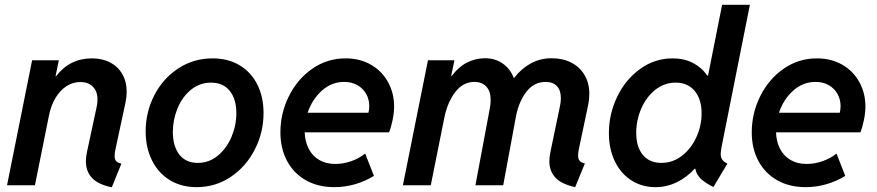

<svg xmlns="http://www.w3.org/2000/svg" viewBox="-20 -772 3653 800"><path d="M337.9 -99.6Q337.9 -117.7 342.3 -138.2L382.8 -326.7Q386.2 -342.3 386.2 -357.4Q386.2 -392.1 366.7 -411.1Q347.2 -430.2 314.9 -430.2Q283.7 -430.2 256.8 -412.8Q230 -395.5 211.2 -364Q192.4 -332.5 184.1 -291L125.5 0H9.3L113.8 -521H225.1L211.4 -454.1H213.4Q270.5 -528.8 362.8 -528.8Q406.2 -528.8 439 -511.7Q471.7 -494.6 489.7 -463.1Q507.8 -431.6 507.8 -389.6Q507.8 -367.2 502.9 -344.7L461.9 -153.8Q457.5 -134.8 457.5 -122.6Q457.5 -107.9 464.1 -100.6Q470.7 -93.3 485.8 -90.3L445.8 8.3Q389.6 -2.9 363.8 -30.3Q337.9 -57.6 337.9 -99.6Z M586.9 -224.6Q586.9 -304.7 622.8 -374.8Q658.7 -444.8 722.7 -486.8Q786.6 -528.8 865.7 -528.8Q930.7 -528.8 978.8 -499.8Q1026.9 -470.7 1052.5 -419.2Q1078.1 -367.7 1078.1 -300.8Q1078.1 -220.7 1042 -149.7Q1005.9 -78.6 942.1 -35.4Q878.4 7.8 799.3 7.8Q734.9 7.8 686.8 -22Q638.7 -51.8 612.8 -104.7Q586.9 -157.7 586.9 -224.6ZM964.8 -300.3Q964.8 -358.9 937.3 -393.3Q909.7 -427.7 859.4 -427.7Q812 -427.7 775.6 -397.9Q739.3 -368.2 719.7 -320.6Q700.2 -272.9 700.2 -222.2Q700.2 -163.1 727.1 -128.2Q753.9 -93.3 804.2 -93.3Q851.1 -93.3 887.7 -123.5Q924.3 -153.8 944.6 -201.7Q964.8 -249.5 964.8 -300.3Z M1148.4 -220.7Q1148.4 -300.3 1183.8 -371.3Q1219.2 -442.4 1281.2 -485.6Q1343.3 -528.8 1419.9 -528.8Q1480 -528.8 1525.9 -502.2Q1571.8 -475.6 1596.9 -429.7Q1622.1 -383.8 1622.1 -328.6Q1622.1 -302.7 1616 -272.5Q1609.9 -242.2 1601.1 -220.7H1249.5Q1251 -181.6 1266.4 -151.9Q1281.7 -122.1 1310.1 -105.5Q1338.4 -88.9 1377 -88.9Q1411.1 -88.9 1444.6 -100.8Q1478 -112.8 1501.5 -132.3L1538.1 -39.1Q1502.4 -17.1 1460 -4.6Q1417.5 7.8 1373 7.8Q1305.2 7.8 1254.4 -21Q1203.6 -49.8 1176 -101.6Q1148.4 -153.3 1148.4 -220.7ZM1515.1 -302.2Q1518.6 -315.9 1518.6 -329.6Q1518.6 -358.4 1505.4 -381.3Q1492.2 -404.3 1468.5 -417.5Q1444.8 -430.7 1414.1 -430.7Q1361.8 -430.7 1321.3 -394.5Q1280.8 -358.4 1261.7 -302.2Z M2269 -99.1Q2269 -119.1 2273.4 -138.7L2313 -329.1Q2316.9 -346.2 2316.9 -363.3Q2316.9 -396 2300.3 -413.3Q2283.7 -430.7 2253.4 -430.7Q2204.1 -430.7 2172.4 -388.4Q2140.6 -346.2 2129.4 -284.2L2076.7 0H1960.9L2021.5 -323.7Q2024.4 -340.8 2024.4 -355.5Q2024.4 -392.1 2006.1 -411.4Q1987.8 -430.7 1956.5 -430.7Q1909.7 -430.7 1877.2 -388.7Q1844.7 -346.7 1831.5 -282.2L1774.9 0H1658.7L1763.2 -521H1873.5L1859.9 -455.6H1862.3Q1889.2 -492.2 1924.6 -510.7Q1960 -529.3 2001.5 -529.3Q2043.5 -529.3 2075 -507.1Q2106.4 -484.9 2120.6 -447.3H2122.1Q2150.9 -484.9 2190.4 -507.1Q2230 -529.3 2278.8 -529.3Q2324.7 -529.3 2360.1 -511.2Q2395.5 -493.2 2415.5 -459.5Q2435.5 -425.8 2435.5 -380.9Q2435.5 -357.4 2430.7 -334.5L2392.6 -154.3Q2388.7 -135.7 2388.7 -124.5Q2388.7 -109.4 2395.3 -101.8Q2401.9 -94.2 2417 -90.8L2376.5 7.8Q2317.4 -5.4 2293.2 -33Q2269 -60.5 2269 -99.1Z M2877 -69.3H2875Q2841.3 -32.7 2799.6 -12.5Q2757.8 7.8 2710.4 7.8Q2655.3 7.8 2611.1 -20.3Q2566.9 -48.3 2542 -99.6Q2517.1 -150.9 2517.1 -217.8Q2517.1 -296.9 2551.5 -368.7Q2585.9 -440.4 2647 -484.6Q2708 -528.8 2782.7 -528.8Q2830.1 -528.8 2866.7 -510Q2903.3 -491.2 2927.2 -457H2930.2L2988.8 -752H3104.5L2986.3 -158.7Q2982.9 -139.2 2982.9 -130.4Q2982.9 -116.2 2989.3 -106.9Q2995.6 -97.7 3010.7 -90.3L2952.6 7.3Q2918.5 -9.3 2899.9 -27.3Q2881.3 -45.4 2877 -69.3ZM2903.3 -299.8Q2903.3 -358.4 2874.5 -393.1Q2845.7 -427.7 2795.4 -427.7Q2747.6 -427.7 2710 -397.5Q2672.4 -367.2 2651.6 -318.8Q2630.9 -270.5 2630.9 -218.8Q2630.9 -160.2 2658.4 -126.7Q2686 -93.3 2735.8 -93.3Q2783.7 -93.3 2822 -123.3Q2860.4 -153.3 2881.8 -200.9Q2903.3 -248.5 2903.3 -299.8Z M3112.3 -220.7Q3112.3 -300.3 3147.7 -371.3Q3183.1 -442.4 3245.1 -485.6Q3307.1 -528.8 3383.8 -528.8Q3443.8 -528.8 3489.7 -502.2Q3535.6 -475.6 3560.8 -429.7Q3585.9 -383.8 3585.9 -328.6Q3585.9 -302.7 3579.8 -272.5Q3573.7 -242.2 3564.9 -220.7H3213.4Q3214.8 -181.6 3230.2 -151.9Q3245.6 -122.1 3273.9 -105.5Q3302.2 -88.9 3340.8 -88.9Q3375 -88.9 3408.4 -100.8Q3441.9 -112.8 3465.3 -132.3L3502 -39.1Q3466.3 -17.1 3423.8 -4.6Q3381.3 7.8 3336.9 7.8Q3269 7.8 3218.3 -21Q3167.5 -49.8 3139.9 -101.6Q3112.3 -153.3 3112.3 -220.7ZM3479 -302.2Q3482.4 -315.9 3482.4 -329.6Q3482.4 -358.4 3469.2 -381.3Q3456.1 -404.3 3432.4 -417.5Q3408.7 -430.7 3377.9 -430.7Q3325.7 -430.7 3285.2 -394.5Q3244.6 -358.4 3225.6 -302.2Z"/></svg>

Font: Reddit Sans Fudge SmBold Italic
Style: Regular
Weight: 600
Italic angle: -11.25°
Designer: Stephen Hutchings
Version: Version 1.013